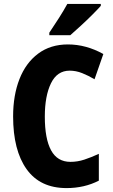

<svg xmlns="http://www.w3.org/2000/svg" viewBox="-20 -951 577 981"><path d="M336 -590Q272 -590 240.5 -525.5Q209 -461 209 -355Q209 -242 241 -183Q273 -124 340 -124Q376 -124 411 -135.5Q446 -147 485 -165V-28Q411 10 320 10Q185 10 116 -86.5Q47 -183 47 -356Q47 -464 79.5 -547Q112 -630 175 -677Q238 -724 327 -724Q374 -724 419.5 -711.5Q465 -699 508 -675L463 -546Q431 -565 399.5 -577.5Q368 -590 336 -590ZM495 -921Q479 -903 451.5 -875.5Q424 -848 393.5 -820Q363 -792 339 -771H232V-784Q257 -821 281.5 -859.5Q306 -898 324 -931H495Z"/></svg>

Font: Noto Sans Tamil Condensed ExtraBold
Style: Regular
Weight: 800
Width: 3
Designer: Jelle Bosma - Monotype Design Team
Foundry: Monotype Imaging Inc.
Version: Version 2.004; ttfautohint (v1.8.4.7-5d5b)